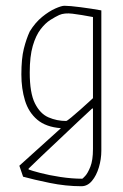

<svg xmlns="http://www.w3.org/2000/svg" viewBox="-20 -470 427 665"><path d="M262 175Q208 175 152 163.5Q96 152 60 142L47 104L191 -26Q139 -30 109 -55.5Q79 -81 66.5 -122Q54 -163 54 -212Q54 -267 62.5 -301Q71 -335 83 -361Q102 -392 126 -411.5Q150 -431 171.5 -440.5Q193 -450 203 -450Q221 -450 259.5 -445Q298 -440 331 -434V52Q331 81 322.5 109.5Q314 138 298.5 156.5Q283 175 262 175ZM209 -51Q212 -51 226.5 -63Q241 -75 258.5 -90.5Q276 -106 289 -118Q302 -130 302 -130V-411Q260 -419 231.5 -422.5Q203 -426 185 -418Q172 -412 154.5 -401Q137 -390 120.5 -368.5Q104 -347 93.5 -311Q83 -275 83 -219Q83 -148 101 -112Q119 -76 148 -63.5Q177 -51 209 -51ZM265 149Q266 149 275 139.5Q284 130 293 107.5Q302 85 302 46V-93L300 -95Q280 -77 249 -47.5Q218 -18 184 14Q150 46 121.5 73Q93 100 79 114V117Q89 121 119.5 129Q150 137 189.5 143Q229 149 265 149Z"/></svg>

Font: Grenze Gotisch Thin
Style: Regular
Weight: 100
Designer: Renata Polastri
Foundry: Omnibus-Type
Version: Version 1.001